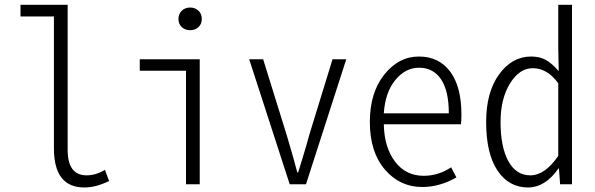

<svg xmlns="http://www.w3.org/2000/svg" viewBox="-20 -786 2540 819"><path d="M339.8 13.7Q210 13.7 210 -153.3V-715.8H67.4V-765.6H268.6V-146.5Q268.6 -38.1 349.6 -38.1Q388.7 -38.1 427.7 -61.5L445.3 -13.7Q388.7 13.7 339.8 13.7Z M773.4 0V-484.4H576.2V-533.2H832V0ZM826.7 -670.4Q812.5 -657.2 791 -657.2Q769.5 -657.2 755.4 -670.4Q741.2 -683.6 741.2 -705.1Q741.2 -726.6 755.4 -740.2Q769.5 -753.9 791 -753.9Q812.5 -753.9 826.7 -740.2Q840.8 -726.6 840.8 -705.1Q840.8 -683.6 826.7 -670.4Z M1215.8 0 1043 -533.2H1102.5L1204.1 -206.1Q1235.4 -100.6 1248 -50.8H1252Q1252.9 -54.7 1271.5 -114.7Q1290 -174.8 1297.9 -206.1L1398.4 -533.2H1457L1285.2 0Z M1781.2 11.7Q1685.5 11.7 1621.6 -63Q1557.6 -137.7 1557.6 -265.6Q1557.6 -390.6 1619.1 -467.8Q1680.7 -544.9 1766.6 -544.9Q1852.5 -544.9 1900.4 -480.5Q1948.2 -416 1948.2 -298.8Q1948.2 -269.5 1946.3 -255.9H1617.2Q1619.1 -157.2 1665 -96.7Q1710.9 -36.1 1787.1 -36.1Q1850.6 -36.1 1904.3 -72.3L1926.8 -29.3Q1855.5 11.7 1781.2 11.7ZM1617.2 -302.7H1894.5Q1894.5 -398.4 1861.3 -447.8Q1828.1 -497.1 1767.6 -497.1Q1709 -497.1 1666 -444.3Q1623 -391.6 1617.2 -302.7Z M2232.4 13.7Q2150.4 13.7 2102.1 -58.6Q2053.7 -130.9 2053.7 -265.6Q2053.7 -392.6 2108.9 -468.8Q2164.1 -544.9 2246.1 -544.9Q2281.2 -544.9 2307.6 -530.8Q2334 -516.6 2363.3 -482.4L2361.3 -580.1V-765.6H2419.9V0H2369.1L2364.3 -67.4H2362.3Q2305.7 13.7 2232.4 13.7ZM2242.2 -38.1Q2304.7 -38.1 2361.3 -121.1V-430.7Q2314.5 -495.1 2252.9 -495.1Q2195.3 -495.1 2155.3 -429.7Q2115.2 -364.3 2115.2 -265.6Q2115.2 -159.2 2148.4 -98.6Q2181.6 -38.1 2242.2 -38.1Z"/></svg>

Font: Gen Shin Gothic Monospace Light
Style: Regular
Weight: 300
Designer: [Source Han Sans]
Ryoko NISHIZUKA  (kana & ideographs); Paul D. Hunt (Latin, Greek & Cyrillic); Wenlong ZHANG  (bopomofo
Version: Version 1.002.20150607